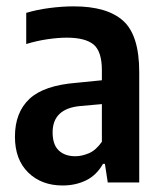

<svg xmlns="http://www.w3.org/2000/svg" viewBox="-20 -574 508 604"><path d="M177 9.5Q110.5 9.5 68.8 -31.2Q27 -72 27 -144Q27 -220 72.5 -262.8Q118 -305.5 220.5 -313.5L300.5 -321.5V-353Q300.5 -412 274.5 -433.8Q248.5 -455.5 190 -455.5Q162.5 -455.5 128.8 -450.5Q95 -445.5 62.5 -435.5V-533.5Q95.5 -543.5 135.8 -548.8Q176 -554 212 -554Q317 -554 367.5 -508.5Q418 -463 418 -347.5V0H319L310 -58.5H304Q283.5 -22.5 250.5 -6.5Q217.5 9.5 177 9.5ZM145.5 -157.5Q145.5 -119 164.8 -100.8Q184 -82.5 217 -82.5Q237.5 -82.5 259.8 -92Q282 -101.5 300.5 -128V-246.5L233 -240.5Q145.5 -232.5 145.5 -157.5Z"/></svg>

Font: Encode Sans Cnd SmBold
Style: Regular
Weight: 600
Width: 3
Designer: Multiple Designers
Foundry: Impallari Type
Version: Version 3.002; ttfautohint (v1.8.3) -l 8 -r 50 -G 200 -x 14 